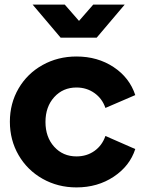

<svg xmlns="http://www.w3.org/2000/svg" viewBox="-20 -804 631 836"><path d="M23 -274Q23 -354 61 -419Q99 -484 165.5 -521Q232 -558 313 -558Q405 -558 474.5 -512Q544 -466 569 -390L439 -334Q425 -375 391 -399Q357 -423 313 -423Q254 -423 216 -381Q178 -339 178 -273Q178 -207 216 -165Q254 -123 313 -123Q358 -123 391.5 -147Q425 -171 439 -212L569 -155Q545 -81 475 -34.5Q405 12 313 12Q232 12 165.5 -25.5Q99 -63 61 -128.5Q23 -194 23 -274ZM122 -784H262L324 -713L386 -784H523L401 -640H244Z"/></svg>

Font: BLUETTI 2.0
Style: Bold
Weight: 700
Designer: Stijn de Vries
Foundry: tokotype
Version: Version 2.005;October 31, 2023;FontCreator 14.0.0.2814 64-bi